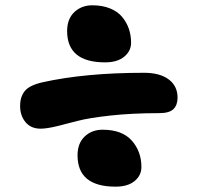

<svg xmlns="http://www.w3.org/2000/svg" viewBox="-20 -698 740 718"><path d="M373 -464.8Q231 -464.8 231 -582Q231 -627 257.8 -652.6Q284.7 -678.2 325.2 -678.2Q362.8 -678.2 391.6 -666.5Q420.4 -654.8 437 -634.5Q453.6 -614.3 461.9 -590.1Q470.2 -565.9 470.2 -538.1Q470.2 -507.3 444.6 -486.1Q418.9 -464.8 373 -464.8ZM131.8 -216.8Q95.7 -216.8 75.4 -241.2Q55.2 -265.6 55.2 -301.8Q55.2 -335.9 72.5 -357.4Q89.8 -378.9 138.2 -390.1Q297.9 -425.8 519 -425.8Q578.1 -425.8 611.1 -400.9Q644 -376 644 -333Q644 -305.2 628.7 -290Q613.3 -274.9 575.2 -274.9Q474.6 -274.9 392.8 -265.9Q311 -256.8 270 -245.8Q229 -234.9 191.7 -225.8Q154.3 -216.8 131.8 -216.8ZM412.1 0Q270 0 270 -117.2Q270 -162.1 296.6 -187.5Q323.2 -212.9 363.8 -212.9Q436.5 -212.9 472.7 -172.4Q508.8 -131.8 508.8 -73.2Q508.8 -42 483.4 -21Q458 0 412.1 0Z"/></svg>

Font: Shantell Sans Irregular Bouncy
Style: Regular
Weight: 800
Designer: Stephen Nixon, Anya Danilova, Shantell Martin
Foundry: Arrow Type
Version: Version 1.006;[9816181b4]